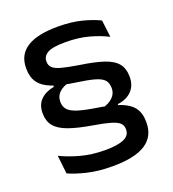

<svg xmlns="http://www.w3.org/2000/svg" viewBox="-131 -752 824 915"><g transform="rotate(-20 281.0 -294.5)"><path d="M332 -213.5Q368 -223 387.5 -242.2Q407 -261.5 407 -287V-289Q407 -315.5 393.5 -330.5Q380 -345.5 347 -354.8Q314 -364 256.5 -372Q183.5 -382 139.5 -399Q95.5 -416 75.8 -444Q56 -472 56 -514V-517.5Q56 -584.5 108 -618.2Q160 -652 265 -652Q334.5 -652 387.2 -638.2Q440 -624.5 474 -607L484.5 -520.5Q444 -541.5 391.2 -555.8Q338.5 -570 274.5 -570Q209 -570 183.5 -555.5Q158 -541 158 -515.5V-513Q158 -495 169.5 -483Q181 -471 211.2 -462.5Q241.5 -454 298 -445Q373.5 -434 419 -418.8Q464.5 -403.5 485.2 -378Q506 -352.5 506 -310.5V-309Q506 -266.5 480 -239.5Q454 -212.5 408 -207V-187.5ZM229 -386Q191.5 -375.5 173 -357.2Q154.5 -339 154.5 -312.5V-310.5Q154.5 -286.5 168 -271Q181.5 -255.5 213.8 -245Q246 -234.5 303 -225.5Q376.5 -214.5 421.2 -197.8Q466 -181 486.2 -153.5Q506.5 -126 506.5 -81.5V-77.5Q506.5 -7.5 451.5 27.8Q396.5 63 284.5 63Q212.5 63 156.8 49.5Q101 36 65.5 19.5L55 -73.5Q97.5 -52.5 153.8 -37Q210 -21.5 277.5 -21.5Q341.5 -21.5 372.8 -35.8Q404 -50 404 -79.5V-82Q404 -101.5 391 -113.5Q378 -125.5 347 -134.5Q316 -143.5 261.5 -152.5Q187 -165 142 -181.5Q97 -198 76.8 -223.5Q56.5 -249 56.5 -287V-289.5Q56.5 -331 81.2 -355.8Q106 -380.5 150 -389V-405.5Z"/></g></svg>

Font: Anek Gujarati SemiExpanded Medium
Style: Regular
Weight: 500
Width: 6
Designer: Mrunmayee Ghaisas (Gujarati), Yesha Goshar (Latin)
Foundry: Ek Type
Version: Version 1.003